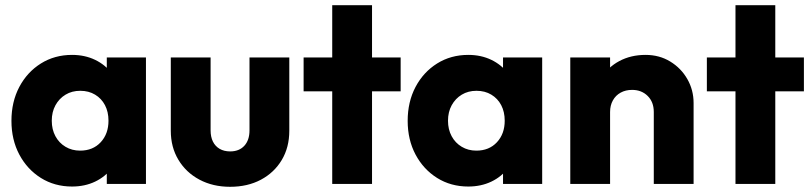

<svg xmlns="http://www.w3.org/2000/svg" viewBox="-20 -707 3123 738"><path d="M257 10Q190 10 137.2 -23Q84.5 -56 54.2 -113Q24 -170 24 -242.5Q24 -315.5 54.2 -372.8Q84.5 -430 137.2 -463Q190 -496 257 -496Q306 -496 345.5 -477Q385 -458 409.8 -424.5Q434.5 -391 438 -348V-138Q434.5 -95 410 -61.5Q385.5 -28 345.8 -9Q306 10 257 10ZM288 -128Q337 -128 367 -160.2Q397 -192.5 397 -243Q397 -277 383.5 -302.8Q370 -328.5 345.5 -343.2Q321 -358 288.5 -358Q256.5 -358 232 -343.2Q207.5 -328.5 193.2 -302.5Q179 -276.5 179 -243Q179 -209.5 193 -183.5Q207 -157.5 231.8 -142.8Q256.5 -128 288 -128ZM390.5 0V-130.5L413.5 -249L390.5 -366.5V-486H541V0Z M864.5 11Q798.2 11 746.6 -16.5Q695 -44 665.8 -92.7Q636.5 -141.3 636.5 -204.4V-486H789.5V-206Q789.5 -180.9 798.4 -162.8Q807.4 -144.7 824.4 -134.8Q841.5 -125 864.7 -125Q899 -125 919 -146.5Q939 -168.1 939 -206V-486H1092V-204.5Q1092 -140.5 1063 -92Q1034 -43.5 982.8 -16.2Q931.6 11 864.5 11Z M1257 0V-687H1410V0ZM1147 -356V-486H1520V-356Z M1780 10Q1713 10 1660.2 -23Q1607.5 -56 1577.2 -113Q1547 -170 1547 -242.5Q1547 -315.5 1577.2 -372.8Q1607.5 -430 1660.2 -463Q1713 -496 1780 -496Q1829 -496 1868.5 -477Q1908 -458 1932.8 -424.5Q1957.5 -391 1961 -348V-138Q1957.5 -95 1933 -61.5Q1908.5 -28 1868.8 -9Q1829 10 1780 10ZM1811 -128Q1860 -128 1890 -160.2Q1920 -192.5 1920 -243Q1920 -277 1906.5 -302.8Q1893 -328.5 1868.5 -343.2Q1844 -358 1811.5 -358Q1779.5 -358 1755 -343.2Q1730.5 -328.5 1716.2 -302.5Q1702 -276.5 1702 -243Q1702 -209.5 1716 -183.5Q1730 -157.5 1754.8 -142.8Q1779.5 -128 1811 -128ZM1913.5 0V-130.5L1936.5 -249L1913.5 -366.5V-486H2064V0Z M2493 0V-276.5Q2493 -315 2469.5 -338.2Q2446 -361.5 2409.6 -361.5Q2384.9 -361.5 2365.7 -351Q2346.5 -340.5 2335.8 -321.2Q2325 -302 2325 -276.5L2265.5 -305.5Q2265.5 -363 2290.8 -405.8Q2316 -448.5 2360.4 -472.2Q2404.9 -496 2461.2 -496Q2514.5 -496 2556.2 -470.5Q2598 -445 2622 -403Q2646 -361 2646 -311V0ZM2172 0V-486H2325V0Z M2807 0V-687H2960V0ZM2697 -356V-486H3070V-356Z"/></svg>

Font: Outfit Thin
Style: Regular
Weight: 100
Designer: Rodrigo Fuenzalida
Foundry: fragTYPE
Version: Version 1.100;gftools[0.9.27]